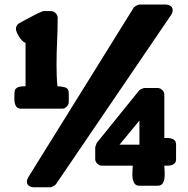

<svg xmlns="http://www.w3.org/2000/svg" viewBox="-20 -754 812 829"><path d="M694.8 -734.4Q706.1 -734.4 715.8 -728.5Q725.6 -722.7 725.6 -710Q725.6 -704.6 723.6 -699.2Q721.7 -693.8 718.8 -689.5L221.2 42Q220.2 43.5 217 45.7Q213.9 47.9 210.2 49.8Q206.5 51.8 202.9 53.2Q199.2 54.7 197.3 54.7H127Q115.7 54.7 106 48.8Q96.2 43 96.2 30.3Q96.2 24.9 98.1 20Q100.1 15.1 102.5 10.7L557.1 -720.7Q558.1 -722.7 561.3 -724.9Q564.5 -727.1 568.1 -729.2Q571.8 -731.4 575.7 -732.9Q579.6 -734.4 581.5 -734.4ZM90.3 -568.8Q83.5 -570.8 76.2 -578.1Q68.8 -585.4 62.7 -595Q56.6 -604.5 52.7 -614Q48.8 -623.5 48.8 -629.4Q48.8 -637.7 53 -644.3Q57.1 -650.9 64.5 -654.8Q68.4 -656.7 76.7 -661.4Q85 -666 95.7 -671.6Q106.4 -677.2 117.9 -683.3Q129.4 -689.5 139.6 -694.6Q149.9 -699.7 158 -702.9Q166 -706.1 168.9 -706.1H200.2Q211.4 -706.1 220.2 -697.3Q229 -688.5 229 -677.2Q229 -626 226.6 -575.2Q224.1 -524.4 224.1 -473.1Q224.1 -450.2 224.9 -427.5Q225.6 -404.8 228 -381.8Q248.5 -380.4 258.8 -377.4Q269 -374.5 273.2 -367.7Q277.3 -360.8 277.1 -347.9Q276.9 -335 276.9 -313.5Q276.9 -302.2 268.1 -293.5Q259.3 -284.7 248 -284.7H71.3Q57.6 -284.7 51.5 -292.2Q45.4 -299.8 43.5 -310.3Q41.5 -320.8 42 -332.5Q42.5 -344.2 42.5 -352.5Q42.5 -363.8 47.1 -369.6Q51.8 -375.5 58.8 -377.9Q65.9 -380.4 74.5 -380.9Q83 -381.3 90.3 -381.8ZM740.2 -67.4Q740.2 -56.2 735.4 -50.3Q730.5 -44.4 722.9 -41.7Q715.3 -39.1 706.3 -38.8Q697.3 -38.6 689.5 -38.6Q689.5 -30.3 690.7 -15.9Q691.9 -1.5 690.4 12.7Q689 26.9 682.6 37.4Q676.3 47.9 660.6 47.9H582Q566.9 47.9 560.3 37.4Q553.7 26.9 552.2 12.7Q550.8 -1.5 552 -15.9Q553.2 -30.3 553.2 -38.6H419.9Q408.7 -38.6 399.9 -47.4Q391.1 -56.2 391.1 -67.4V-118.7L397.5 -136.7L580.6 -363.3Q581.5 -364.7 584.7 -366.5Q587.9 -368.2 591.3 -369.9Q594.7 -371.6 598.1 -372.8Q601.6 -374 603 -374H660.6Q671.9 -374 680.7 -365.2Q689.5 -356.4 689.5 -345.2V-158.2Q697.3 -158.2 706.3 -158Q715.3 -157.7 722.9 -155Q730.5 -152.3 735.4 -146.5Q740.2 -140.6 740.2 -129.4ZM496.1 -129.4H582V-233.4Z"/></svg>

Font: Akaash Gobhi Moti
Style: Regular
Weight: 400
Designer: Kulbir Singh Thind, MD
Foundry: Punjab Online
Version: Version 1.200